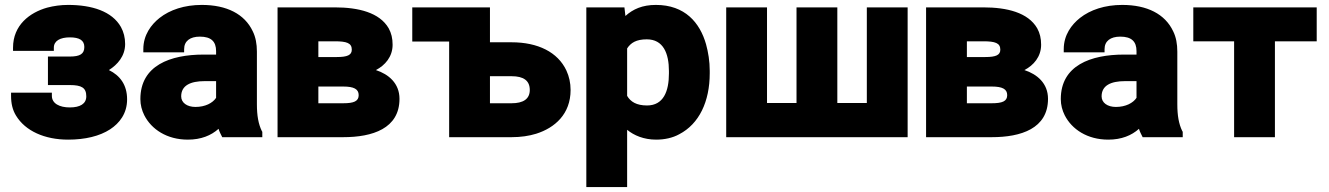

<svg xmlns="http://www.w3.org/2000/svg" viewBox="-20 -558 5408 781"><path d="M25 -168C25 -137 31 -111 45 -88C83 -25 162 10 257 10C326 10 385 -4 428 -32C466 -57 497 -96 497 -154C497 -213 468 -251 423 -273C458 -295 489 -330 489 -379C489 -405 483 -428 472 -448C436 -512 354 -538 257 -538C227 -538 199 -534 172 -527C101 -507 33 -456 33 -364V-351H199V-364C199 -392 225 -406 264 -406C303 -406 323 -394 323 -367C323 -339 306 -328 264 -328H175V-212H264C312 -212 331 -201 331 -166C331 -136 306 -121 264 -121C222 -121 191 -137 191 -168V-181H25Z M551 -155C551 -131 557 -109 567 -89C596 -32 659 10 744 10C798 10 839 -7 869 -34C872 -23 879 -10 884 0H1047V-22L1045 -25C1031 -54 1025 -88 1025 -134V-348C1025 -379 1020 -407 1008 -431C975 -501 902 -538 801 -538C730 -538 671 -518 629 -485C595 -458 563 -416 563 -358V-345H729V-358C729 -391 753 -409 793 -409C839 -409 859 -389 859 -350V-336H808C673 -336 551 -292 551 -155ZM717 -166C717 -210 754 -228 813 -228H859V-160C845 -139 815 -123 775 -123C741 -123 717 -140 717 -166Z M1109 0H1376C1495 0 1605 -35 1605 -156C1605 -219 1561 -256 1509 -273C1546 -292 1577 -327 1577 -376C1577 -402 1572 -423 1561 -443C1524 -507 1438 -528 1342 -528H1109ZM1275 -138V-206H1376C1419 -206 1439 -196 1439 -171C1439 -146 1419 -138 1376 -138ZM1275 -326V-390H1342C1390 -390 1411 -383 1411 -356C1411 -334 1393 -326 1350 -326Z M1657 -389H1807V0H2061C2098 0 2132 -5 2161 -14C2237 -38 2301 -94 2301 -192C2301 -221 2295 -247 2284 -271C2249 -346 2168 -386 2061 -386H1973V-528H1657ZM1973 -138V-248H2061C2110 -248 2135 -230 2135 -192C2135 -155 2108 -138 2061 -138Z M2365 203H2531V-30C2559 -7 2599 10 2649 10C2683 10 2716 3 2743 -12C2824 -54 2867 -145 2867 -260V-270C2867 -309 2861 -345 2852 -378C2827 -466 2766 -538 2648 -538C2593 -538 2555 -521 2524 -493L2520 -528H2365ZM2531 -168V-361C2546 -384 2568 -398 2611 -398C2678 -398 2701 -341 2701 -269V-259C2701 -187 2679 -129 2612 -129C2569 -129 2545 -144 2531 -168Z M2934 0H3672V-528H3506V-139H3386V-528H3220V-139H3100V-528H2934Z M3747 0H4014C4133 0 4243 -35 4243 -156C4243 -219 4199 -256 4147 -273C4184 -292 4215 -327 4215 -376C4215 -402 4210 -423 4199 -443C4162 -507 4076 -528 3980 -528H3747ZM3913 -138V-206H4014C4057 -206 4077 -196 4077 -171C4077 -146 4057 -138 4014 -138ZM3913 -326V-390H3980C4028 -390 4049 -383 4049 -356C4049 -334 4031 -326 3988 -326Z M4295 -155C4295 -131 4301 -109 4311 -89C4340 -32 4403 10 4488 10C4542 10 4583 -7 4613 -34C4616 -23 4623 -10 4628 0H4791V-22L4789 -25C4775 -54 4769 -88 4769 -134V-348C4769 -379 4764 -407 4752 -431C4719 -501 4646 -538 4545 -538C4474 -538 4415 -518 4373 -485C4339 -458 4307 -416 4307 -358V-345H4473V-358C4473 -391 4497 -409 4537 -409C4583 -409 4603 -389 4603 -350V-336H4552C4417 -336 4295 -292 4295 -155ZM4461 -166C4461 -210 4498 -228 4557 -228H4603V-160C4589 -139 4559 -123 4519 -123C4485 -123 4461 -140 4461 -166Z M4834 -390H5000V0H5166V-390H5336V-528H4834Z"/></svg>

Font: Asimov Pro
Style: Ult
Weight: 900
Designer: Google
Version: Version 2.000980; 2014